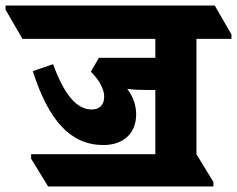

<svg xmlns="http://www.w3.org/2000/svg" viewBox="-92 -647 853 691"><path d="M81 24H676V8L615 -92V-507H741V-523L681 -627H-72V-612L-11 -507H467V-439H264L235 -389C266 -358 283 -326 283 -299C283 -270 267 -253 238 -253C185 -253 140 -304 99 -416L26 -391C83 -213 162 -125 280 -125C356 -125 398 -171 398 -235C398 -266 389 -297 366 -327C389 -324 417 -323 448 -323H467V-92H20V-76Z"/></svg>

Font: Noto Serif Devanagari SemiCondensed Black
Style: Regular
Weight: 900
Width: 4
Designer: Universal Thirst, Indian Type Foundry and the Monotype Design Team
Foundry: Monotype Imaging Inc.
Version: Version 2.004